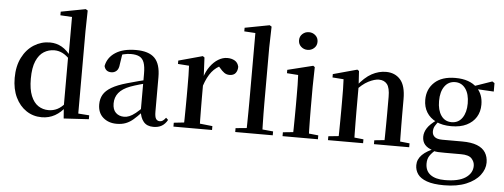

<svg xmlns="http://www.w3.org/2000/svg" viewBox="-61 -991 3746 1427"><g transform="rotate(5 1811.5 -277.0)"><path d="M268 16Q204 16 153 -18Q102 -52 72.5 -113.5Q43 -175 43 -258Q43 -346 75.5 -410Q108 -474 162.5 -508.5Q217 -543 282 -543Q330 -543 370.5 -520Q411 -497 446 -447H456L440 -426Q410 -459 380.5 -473.5Q351 -488 320 -488Q277 -488 241.5 -466Q206 -444 184.5 -394.5Q163 -345 163 -262Q163 -184 183 -135Q203 -86 237 -63.5Q271 -41 314 -41Q349 -41 379 -56Q409 -71 438 -105L455 -81H445Q411 -34 366.5 -9Q322 16 268 16ZM432 11 425 -84V-87V-446L428 -457V-746L341 -751V-778L525 -813L540 -804L537 -649V-35L619 -29V0Z M827 16Q766 16 726 -19Q686 -54 686 -117Q686 -158 704 -189.5Q722 -221 764.5 -246Q807 -271 878 -291Q919 -303 967 -315.5Q1015 -328 1055 -337V-312Q1015 -302 974.5 -290.5Q934 -279 904 -268Q846 -246 819 -212.5Q792 -179 792 -133Q792 -87 816 -64Q840 -41 878 -41Q897 -41 917 -49Q937 -57 963 -77.5Q989 -98 1024 -135L1037 -84H1007Q977 -52 951 -29.5Q925 -7 895.5 4.5Q866 16 827 16ZM1101 15Q1053 15 1028 -15Q1003 -45 998 -96V-99V-372Q998 -426 987 -456Q976 -486 952 -498Q928 -510 889 -510Q862 -510 834 -503Q806 -496 771 -480L825 -506L813 -428Q810 -392 793.5 -377Q777 -362 755 -362Q711 -362 701 -404Q713 -468 770.5 -505.5Q828 -543 924 -543Q1019 -543 1063 -499Q1107 -455 1107 -356V-100Q1107 -60 1117 -45.5Q1127 -31 1145 -31Q1157 -31 1167 -37.5Q1177 -44 1190 -61L1206 -46Q1189 -15 1163.5 0Q1138 15 1101 15Z M1250 0V-29L1359 -41H1426L1538 -29V0ZM1326 0Q1327 -25 1327.5 -66.5Q1328 -108 1328.5 -153Q1329 -198 1329 -232V-301Q1329 -352 1328.5 -388.5Q1328 -425 1326 -461L1243 -467V-492L1422 -541L1435 -532L1442 -390V-389V-232Q1442 -198 1442.5 -153Q1443 -108 1443.5 -66.5Q1444 -25 1445 0ZM1441 -320 1413 -377H1436Q1451 -429 1478 -466Q1505 -503 1538 -523Q1571 -543 1605 -543Q1637 -543 1660.5 -529.5Q1684 -516 1691 -485Q1691 -456 1676.5 -437.5Q1662 -419 1631 -419Q1609 -419 1592 -431Q1575 -443 1557 -465L1534 -490L1574 -486Q1527 -467 1495.5 -428Q1464 -389 1441 -320Z M1711 0V-29L1825 -40H1874L1991 -29V0ZM1793 0Q1794 -34 1794.5 -73.5Q1795 -113 1795.5 -154.5Q1796 -196 1796 -232V-746L1713 -751V-778L1897 -813L1912 -804L1908 -647V-232Q1908 -196 1908.5 -154.5Q1909 -113 1910 -73.5Q1911 -34 1912 0Z M2064 0V-29L2172 -40H2221L2328 -29V0ZM2140 0Q2141 -25 2141.5 -66.5Q2142 -108 2142.5 -153Q2143 -198 2143 -232V-300Q2143 -350 2142.5 -388.5Q2142 -427 2140 -463L2056 -469V-494L2246 -541L2258 -532L2255 -385V-232Q2255 -198 2255.5 -153Q2256 -108 2257 -66.5Q2258 -25 2259 0ZM2193 -655Q2165 -655 2144.5 -673.5Q2124 -692 2124 -721Q2124 -750 2144.5 -768.5Q2165 -787 2193 -787Q2221 -787 2241.5 -768.5Q2262 -750 2262 -721Q2262 -692 2241.5 -673.5Q2221 -655 2193 -655Z M2403 0V-29L2510 -40H2560L2665 -29V0ZM2479 0Q2480 -25 2480.5 -66.5Q2481 -108 2481.5 -153Q2482 -198 2482 -232V-301Q2482 -352 2481.5 -388.5Q2481 -425 2479 -461L2396 -467V-492L2575 -541L2588 -532L2595 -417V-415V-232Q2595 -198 2595.5 -153Q2596 -108 2596.5 -66.5Q2597 -25 2598 0ZM2746 0V-29L2852 -40H2902L3009 -29V0ZM2821 0Q2822 -25 2822.5 -66Q2823 -107 2823.5 -152Q2824 -197 2824 -232V-359Q2824 -427 2802.5 -454Q2781 -481 2741 -481Q2709 -481 2663.5 -458Q2618 -435 2569 -379L2562 -417H2576Q2631 -487 2683 -515Q2735 -543 2789 -543Q2856 -543 2896 -498Q2936 -453 2936 -353V-232Q2936 -197 2936.5 -152Q2937 -107 2937.5 -66Q2938 -25 2939 0Z M3291 259Q3210 259 3162 241.5Q3114 224 3093.5 194.5Q3073 165 3073 128Q3073 84 3107 50Q3141 16 3208 -9L3212 -1Q3180 27 3164 50.5Q3148 74 3148 109Q3148 164 3186 192Q3224 220 3293 220Q3396 220 3447.5 185.5Q3499 151 3499 96Q3499 66 3477 42Q3455 18 3397 18H3278Q3247 18 3226 17Q3205 16 3186 10V7Q3106 -16 3106 -87Q3106 -120 3126.5 -152Q3147 -184 3197 -219V-228L3218 -218Q3195 -192 3184.5 -173.5Q3174 -155 3174 -132Q3174 -107 3192 -92Q3210 -77 3250 -77H3397Q3466 -77 3509 -60Q3552 -43 3572 -11Q3592 21 3592 64Q3592 113 3557.5 158Q3523 203 3455.5 231Q3388 259 3291 259ZM3307 -183Q3239 -183 3192.5 -206Q3146 -229 3121.5 -269Q3097 -309 3097 -362Q3097 -442 3151.5 -492.5Q3206 -543 3307 -543Q3361 -543 3401.5 -528.5Q3442 -514 3467 -488L3470 -485Q3516 -439 3516 -362Q3516 -309 3491.5 -269Q3467 -229 3420.5 -206Q3374 -183 3307 -183ZM3306 -213Q3357 -213 3385.5 -254Q3414 -295 3414 -362Q3414 -432 3385 -472Q3356 -512 3308 -512Q3258 -512 3229 -471.5Q3200 -431 3200 -362Q3200 -294 3228 -253.5Q3256 -213 3306 -213ZM3435 -476V-492H3441L3582 -541L3599 -530V-467Z"/></g></svg>

Font: Noto Serif KR SemiBold
Style: Regular
Weight: 600
Designer: Ryoko NISHIZUKA 西塚涼子 (kana & ideographs); Frank Grießhammer (Latin, Greek & Cyrillic); Wenlong ZHANG 张文龙 (bopomofo); San
Foundry: Adobe
Version: Version 2.003-H1;hotconv 1.1.1;makeotfexe 2.6.0